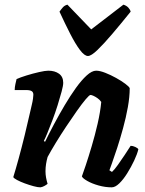

<svg xmlns="http://www.w3.org/2000/svg" viewBox="-20 -803 620 823"><path d="M153 0Q142 0 123.5 -5Q105 -10 86 -17Q67 -24 53 -31.5Q39 -39 37 -44Q47 -76 60 -123.5Q73 -171 86 -224Q99 -277 109 -322Q113 -340 116.5 -354.5Q120 -369 121.5 -380.5Q123 -392 123 -397Q123 -408 115.5 -412.5Q108 -417 92 -417H43Q43 -429 46 -442.5Q49 -456 51 -464Q66 -471 93.5 -479.5Q121 -488 147.5 -494Q174 -500 187 -500Q215 -500 233 -487Q251 -474 251 -448Q251 -436 244 -410Q237 -384 227 -352Q217 -320 205 -288.5Q193 -257 183 -232.5Q173 -208 168 -199L173 -195Q190 -230 211.5 -270.5Q233 -311 257 -351.5Q281 -392 305 -425.5Q329 -459 351.5 -479.5Q374 -500 392 -500Q408 -500 431 -491Q454 -482 477.5 -469Q501 -456 517.5 -443.5Q534 -431 536 -425Q536 -388 528 -343.5Q520 -299 507.5 -253.5Q495 -208 482.5 -169.5Q470 -131 460.5 -105Q451 -79 449 -73L460 -66Q471 -76 485.5 -96.5Q500 -117 515 -139.5Q530 -162 540 -178Q549 -178 560 -173Q571 -168 573 -163Q568 -142 555 -114.5Q542 -87 525.5 -60.5Q509 -34 491.5 -17Q474 0 459 0Q431 0 402.5 -8Q374 -16 354 -27.5Q334 -39 331 -47Q336 -60 347.5 -94.5Q359 -129 373 -176Q387 -223 398.5 -273Q410 -323 414 -366Q407 -376 397.5 -382.5Q388 -389 380 -392.5Q372 -396 368 -396Q363 -396 347 -377Q331 -358 309.5 -327.5Q288 -297 264 -261Q240 -225 219 -190.5Q198 -156 184 -130Q180 -116 177.5 -100.5Q175 -85 175 -69Q175 -55 177.5 -41.5Q180 -28 184 -15Q178 -10 169.5 -5.5Q161 -1 153 0ZM357 -563Q342 -563 322.5 -589Q303 -615 281 -658Q259 -701 235 -753Q242 -763 249.5 -771.5Q257 -780 269 -783L371 -677L509 -783Q522 -779 530 -770.5Q538 -762 540 -753Q499 -702 462 -658.5Q425 -615 398 -589Q371 -563 357 -563Z"/></svg>

Font: Texturina Medium 12pt ExtraBold
Style: Italic
Weight: 800
Italic angle: -11°
Version: Version 1.002